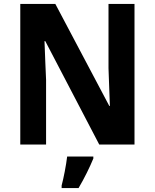

<svg xmlns="http://www.w3.org/2000/svg" viewBox="-20 -734 786 975"><path d="M663 0V-714H531V-387C533 -326 535 -272 538 -196H535L261 -714H83V0H214V-328C211 -389 209 -449 206 -525H210L484 0ZM454 71V61H321C316 104 303 171 293 208V221H379C409 170 435 117 454 71Z"/></svg>

Font: Noto Sans Gurmukhi SemiCondensed
Style: Bold
Weight: 700
Width: 4
Designer: Jelle Bosma - Monotype Design Team
Foundry: Monotype Imaging Inc.
Version: Version 2.004